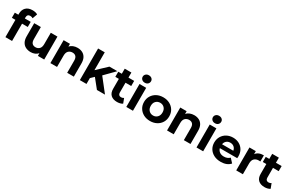

<svg xmlns="http://www.w3.org/2000/svg" viewBox="197 -2340 5921 3901"><g transform="rotate(30 3157.5 -389.5)"><path d="M91 0V-406H8V-526H91V-550Q91 -641 145 -695.5Q199 -750 299 -750Q332 -750 364 -743Q396 -736 418 -721L377 -608Q364 -617 348 -622Q332 -627 314 -627Q243 -627 243 -549V-526H381V-406H247V0Z M686 8Q619 8 566.5 -18Q514 -44 485 -97.5Q456 -151 456 -234V-538H612V-257Q612 -189 640.5 -158Q669 -127 721 -127Q775 -127 810 -162.5Q845 -198 845 -272V-538H1001V0H853V-63Q822 -28 778.5 -10Q735 8 686 8Z M1146 0V-538H1295V-474Q1326 -509 1372 -527.5Q1418 -546 1473 -546Q1537 -546 1587.5 -520.5Q1638 -495 1667 -442.5Q1696 -390 1696 -308V0H1540V-284Q1540 -349 1511 -380Q1482 -411 1431 -411Q1375 -411 1338.5 -375.5Q1302 -340 1302 -266V0Z M1837 0V-742H1993V-323L2221 -538H2407L2183 -310L2427 0H2238L2069 -210L1993 -137V0Z M2712 8Q2617 8 2564 -40.5Q2511 -89 2511 -185V-418H2428V-538H2511V-657H2667V-538H2801V-418H2667V-187Q2667 -153 2684.5 -134.5Q2702 -116 2734 -116Q2771 -116 2797 -136L2839 -26Q2815 -9 2781.5 -0.5Q2748 8 2712 8Z M2927 0V-538H3083V0ZM3005 -613Q2962 -613 2935 -638Q2908 -663 2908 -700Q2908 -736 2935 -761.5Q2962 -787 3005 -787Q3048 -787 3075 -763Q3102 -739 3102 -703Q3102 -664 3075.5 -638.5Q3049 -613 3005 -613Z M3484 8Q3398 8 3331.5 -27.5Q3265 -63 3226.5 -125.5Q3188 -188 3188 -269Q3188 -350 3226.5 -412.5Q3265 -475 3331.5 -510.5Q3398 -546 3484 -546Q3569 -546 3636 -510.5Q3703 -475 3741 -412.5Q3779 -350 3779 -269Q3779 -188 3741 -125.5Q3703 -63 3636 -27.5Q3569 8 3484 8ZM3484 -120Q3542 -120 3581.5 -160Q3621 -200 3621 -269Q3621 -339 3581.5 -378.5Q3542 -418 3484 -418Q3425 -418 3385.5 -378.5Q3346 -339 3346 -269Q3346 -200 3385.5 -160Q3425 -120 3484 -120Z M3883 0V-538H4032V-474Q4063 -509 4109 -527.5Q4155 -546 4210 -546Q4274 -546 4324.5 -520.5Q4375 -495 4404 -442.5Q4433 -390 4433 -308V0H4277V-284Q4277 -349 4248 -380Q4219 -411 4168 -411Q4112 -411 4075.5 -375.5Q4039 -340 4039 -266V0Z M4574 0V-538H4730V0ZM4652 -613Q4609 -613 4582 -638Q4555 -663 4555 -700Q4555 -736 4582 -761.5Q4609 -787 4652 -787Q4695 -787 4722 -763Q4749 -739 4749 -703Q4749 -664 4722.5 -638.5Q4696 -613 4652 -613Z M5142 8Q5049 8 4980 -28Q4911 -64 4873 -126.5Q4835 -189 4835 -269Q4835 -350 4872.5 -412.5Q4910 -475 4975 -510.5Q5040 -546 5122 -546Q5201 -546 5264.5 -512Q5328 -478 5365 -415.5Q5402 -353 5402 -267Q5402 -258 5401 -246.5Q5400 -235 5399 -225H4992Q5004 -175 5044.5 -146Q5085 -117 5146 -117Q5189 -117 5221.5 -130Q5254 -143 5281 -169L5364 -79Q5288 8 5142 8ZM4991 -316H5255Q5247 -367 5211.5 -397.5Q5176 -428 5123 -428Q5070 -428 5034.5 -397.5Q4999 -367 4991 -316Z M5506 0V-538H5655V-467Q5712 -546 5840 -546V-402Q5820 -404 5805 -404Q5740 -404 5701 -367.5Q5662 -331 5662 -254V0Z M6172 8Q6077 8 6024 -40.5Q5971 -89 5971 -185V-418H5888V-538H5971V-657H6127V-538H6261V-418H6127V-187Q6127 -153 6144.5 -134.5Q6162 -116 6194 -116Q6231 -116 6257 -136L6299 -26Q6275 -9 6241.5 -0.5Q6208 8 6172 8Z"/></g></svg>

Font: Montserrat
Style: Bold
Weight: 700
Designer: Julieta Ulanovsky
Foundry: Julieta Ulanovsky
Version: Version 9.000; ttfautohint (v1.8.4.7-5d5b)